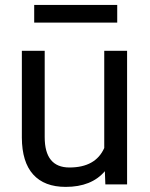

<svg xmlns="http://www.w3.org/2000/svg" viewBox="-20 -729 591 759"><path d="M394.5 -52.2Q341.8 9.8 239.7 9.8Q155.3 9.8 111.1 -39.3Q66.9 -88.4 66.4 -184.6V-528.3H156.7V-187Q156.7 -66.9 254.4 -66.9Q357.9 -66.9 392.1 -144V-528.3H482.4V0H396.5ZM443.4 -639.6H115.2V-709.5H443.4Z"/></svg>

Font: APIMedia Roboto
Style: Regular
Weight: 400
Designer: Google
Version: Version 2.137; 2017